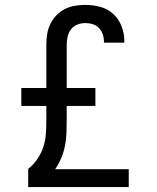

<svg xmlns="http://www.w3.org/2000/svg" viewBox="-20 -763 640 783"><path d="M95 0V-74Q116 -91 132 -114Q148 -137 156.5 -163Q165 -189 167 -216.5Q169 -244 169 -272V-331H67V-404H169V-581Q169 -603 172.5 -624.5Q176 -646 185.5 -665.5Q195 -685 210 -700.5Q225 -716 244.5 -726Q264 -736 285.5 -739.5Q307 -743 328 -743Q359 -743 389 -735Q419 -727 441.5 -706.5Q464 -686 475.5 -656.5Q487 -627 487 -597V-589H404V-593Q404 -608 399 -623Q394 -638 383.5 -649Q373 -660 358 -664.5Q343 -669 328 -669Q312 -669 296 -663Q280 -657 270 -644Q260 -631 256 -614.5Q252 -598 252 -581V-404H369V-331H252V-272Q252 -246 251 -220Q250 -194 245 -168.5Q240 -143 230 -119Q220 -95 205 -73H505V0Z"/></svg>

Font: Iosevka Plex Etoile
Style: Regular
Weight: 400
Designer: Belleve Invis
Foundry: Belleve Invis
Version: Version 25.1.1; ttfautohint (v1.8.4)